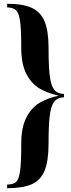

<svg xmlns="http://www.w3.org/2000/svg" viewBox="-20 -802 373 1010"><path d="M17.1 0ZM91.8 -550.8Q91.8 -465.8 118.2 -414.1Q144.5 -362.3 187.3 -336.9Q230 -311.5 288.6 -298.8Q230 -286.1 187.5 -260.7Q145 -235.4 118.4 -183.3Q91.8 -131.3 91.8 -46.9Q91.8 52.7 85.7 96.9Q79.6 141.1 64.9 154.8Q50.3 168.5 17.6 168.9V188Q100.6 188 147 167.2Q193.4 146.5 214.4 96.2Q235.4 45.9 235.4 -46.9Q235.4 -143.1 241.7 -193.6Q248 -244.1 264.2 -265.9Q280.3 -287.6 311.5 -290H316.4V-308.1H311.5Q280.3 -310.1 264.2 -331.5Q248 -353 241.7 -403.6Q235.4 -454.1 235.4 -550.8Q235.4 -639.6 214.4 -689.7Q193.4 -739.7 146.5 -761Q99.6 -782.2 17.6 -782.2V-763.2Q49.8 -762.2 64.7 -748Q79.6 -733.9 85.7 -690.4Q91.8 -647 91.8 -550.8Z"/></svg>

Font: TypoPRO Playfair Display SC
Style: Bold
Weight: 700
Designer: Claus Eggers Sørensen
Foundry: Claus Eggers Sørensen
Version: Version 1.004;PS 001.004;hotconv 1.0.70;makeotf.lib2.5.58329